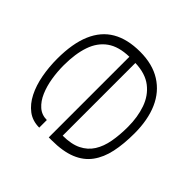

<svg xmlns="http://www.w3.org/2000/svg" viewBox="-132 -977 1268 1268"><g transform="rotate(-45 501.5 -343.0)"><path d="M507 12Q408 12 330.5 -4.5Q253 -21 198.5 -61Q144 -101 116 -170Q88 -239 88 -343V-370H841Q839 -467 797.5 -525.5Q756 -584 679 -610.5Q602 -637 494 -637Q435 -637 376.5 -627.5Q318 -618 269 -597Q220 -576 190 -542Q160 -508 160 -460H89Q89 -523 123 -568Q157 -613 214.5 -642Q272 -671 344.5 -684.5Q417 -698 495 -698Q637 -698 730.5 -658Q824 -618 869.5 -539.5Q915 -461 915 -343Q915 -227 865 -147.5Q815 -68 724 -28Q633 12 507 12ZM507 -49Q598 -49 672.5 -75Q747 -101 792 -159Q837 -217 840 -313H161Q161 -233 186.5 -181.5Q212 -130 258 -101Q304 -72 367.5 -60.5Q431 -49 507 -49Z"/></g></svg>

Font: Archivo Expanded ExtraLight
Style: Regular
Weight: 250
Width: 7
Designer: Hector Gatti
Foundry: Omnibus-Type
Version: Version 2.001